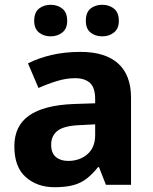

<svg xmlns="http://www.w3.org/2000/svg" viewBox="-20 -773 639 803"><path d="M317 -556Q420 -556 474 -507.5Q528 -459 528 -364V0H423L394 -74H390Q367 -45 342.5 -26Q318 -7 286 1.5Q254 10 208 10Q136 10 88 -32Q40 -74 40 -161Q40 -247 102 -290Q164 -333 287 -338L378 -341V-358Q378 -407 356 -426.5Q334 -446 294 -446Q257 -446 218 -434Q179 -422 141 -405L97 -508Q140 -530 195.5 -543Q251 -556 317 -556ZM321 -250Q250 -248 222 -227Q194 -206 194 -168Q194 -133 213.5 -116.5Q233 -100 265 -100Q313 -100 345.5 -128Q378 -156 378 -208V-253ZM123 -686Q123 -721 143 -737Q163 -753 192 -753Q220 -753 240.5 -737Q261 -721 261 -686Q261 -653 240.5 -637Q220 -621 192 -621Q163 -621 143 -637Q123 -653 123 -686ZM339 -686Q339 -721 358.5 -737Q378 -753 408 -753Q436 -753 456.5 -737Q477 -721 477 -686Q477 -653 456.5 -637Q436 -621 408 -621Q378 -621 358.5 -637Q339 -653 339 -686Z"/></svg>

Font: Noto Sans Cherokee
Style: Regular
Weight: 400
Designer: Monotype Design Team
Foundry: Monotype Imaging Inc.
Version: Version 2.001